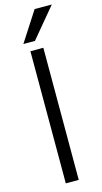

<svg xmlns="http://www.w3.org/2000/svg" viewBox="-147 -1022 564 1065"><g transform="rotate(-15 135.5 -489.5)"><path d="M62.5 -807.6 172.9 -978.5H271.5L128.9 -807.6ZM89.8 0V-758.8H164.1V0Z"/></g></svg>

Font: Gothic A1
Style: Regular
Weight: 400
Designer: HanYang I&C Co.,Ltd.
Foundry: HanYang I&C Co.,Ltd.
Version: Version 2.50